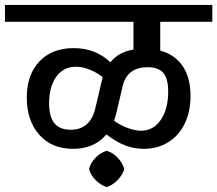

<svg xmlns="http://www.w3.org/2000/svg" viewBox="-42 -658 876 774"><path d="M604 -570V-454Q663 -438 694.5 -391.5Q726 -345 726 -271Q726 -208 702.5 -159.5Q679 -111 636 -84.5Q593 -58 538 -58Q498 -58 462 -72Q426 -86 387 -116Q338 -58 252 -58Q167 -58 116.5 -114.5Q66 -171 66 -265Q66 -357 117 -410.5Q168 -464 255 -464Q343 -464 403 -407Q437 -449 496 -458V-570H-22V-638H814V-570ZM368 -331 372 -347Q348 -366 319 -377.5Q290 -389 264 -389Q214 -389 185 -349Q156 -309 156 -241Q156 -187 177.5 -161Q199 -135 243 -135Q321 -135 342 -220ZM553 -387Q472 -387 453 -313L427 -202L418 -171Q443 -153 473 -142Q503 -131 527 -131Q576 -131 606 -174.5Q636 -218 636 -289Q636 -341 616.5 -364Q597 -387 553 -387ZM459 23Q452 48 431.5 68.5Q411 89 388 96Q365 89 344 68.5Q323 48 317 23Q323 -2 344 -23Q365 -44 388 -50Q411 -44 431.5 -23Q452 -2 459 23Z"/></svg>

Font: Amiko SemiBold
Style: Regular
Weight: 600
Designer: Pablo Impallari, Rodrigo Fuenzalida, Andres Torresi
Foundry: Impallari Type
Version: Version 1.001; ttfautohint (v1.3)